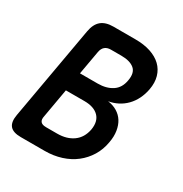

<svg xmlns="http://www.w3.org/2000/svg" viewBox="-170 -858 939 987"><g transform="rotate(30 300.0 -365.0)"><path d="M220 -730H350Q402 -730 441 -717Q480 -704 505 -680Q530 -656 540 -621.5Q550 -587 542 -544Q536 -512 522.5 -484.5Q509 -457 488.5 -436Q468 -415 442.5 -402Q417 -389 388 -384Q419 -380 443 -365.5Q467 -351 481.5 -328Q496 -305 501 -273.5Q506 -242 499 -205Q491 -158 468 -120.5Q445 -83 410.5 -56Q376 -29 330.5 -14.5Q285 0 233 0H91Q45 0 27 -21.5Q9 -43 17 -88L115 -642Q123 -687 148.5 -708.5Q174 -730 220 -730ZM172 -324 142 -153Q137 -131 146 -120Q155 -109 178 -109H244Q301 -109 338.5 -136Q376 -163 386 -215Q395 -267 367 -295.5Q339 -324 282 -324ZM191 -436H296Q347 -436 381.5 -458.5Q416 -481 424 -529Q433 -578 407 -599.5Q381 -621 330 -621H268Q246 -621 233 -610Q220 -599 216 -577Z"/></g></svg>

Font: Maple Mono SemiBold
Style: Italic
Weight: 600
Italic angle: -10°
Monospace: yes
Designer: subframe7536
Version: Version 7.000